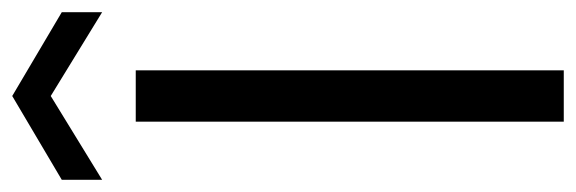

<svg xmlns="http://www.w3.org/2000/svg" viewBox="-355 -608 942 314"><g transform="rotate(-90 116.0 -451.0)"><path d="M74 0V-700H158V0ZM-21 -755V-821L116 -902L253 -821V-755L116 -839Z"/></g></svg>

Font: DVN - DM Sans
Style: Regular
Weight: 400
Designer: Colophon Foundry, Jonny Pinhorn
Foundry: Colophon Foundry
Version: Version 4.004;gftools[0.9.30]